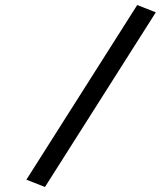

<svg xmlns="http://www.w3.org/2000/svg" viewBox="-20 -731 640 764"><path d="M526 -711 600 -682 159 13 85 -16Z"/></svg>

Font: Panefresco 500wt
Style: Italic
Weight: 700
Foundry: Campivisivi & Chank Co
Version: Version 1.000